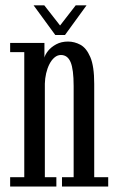

<svg xmlns="http://www.w3.org/2000/svg" viewBox="-20 -680 427 700"><path d="M17 0V-34H68.5V-490H17V-523.5H142V-470Q144.5 -481 155.5 -494.8Q166.5 -508.5 185 -518.5Q203.5 -528.5 228 -528.5Q251.5 -528.5 273.2 -516.8Q295 -505 309.2 -472Q323.5 -439 323.5 -374.5V-34H374.5V0H206V-34H248.5V-366.5Q248.5 -427 237.5 -453.2Q226.5 -479.5 202 -479.5Q189.5 -479.5 178.8 -470.5Q168 -461.5 160.2 -446.2Q152.5 -431 148.2 -412.5Q144 -394 143.5 -375V-34H185.5V0ZM181.5 -552.5 102.5 -660.5H141.5L199 -587L256 -660.5H295.5L217 -552.5Z"/></svg>

Font: Imbue Thin 10pt
Style: Regular
Weight: 400
Version: Version 1.102